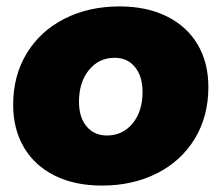

<svg xmlns="http://www.w3.org/2000/svg" viewBox="-20 -571 689 598"><path d="M629 -300Q629 -209 587 -139.5Q545 -70 469.5 -31.5Q394 7 297 7Q213 7 150.5 -24Q88 -55 54.5 -112Q21 -169 21 -245Q21 -335 63 -404.5Q105 -474 180.5 -512.5Q256 -551 353 -551Q437 -551 499.5 -520Q562 -489 595.5 -432.5Q629 -376 629 -300ZM226 -254Q226 -206 249.5 -177.5Q273 -149 313 -149Q362 -149 393 -186.5Q424 -224 424 -285Q424 -333 400.5 -362Q377 -391 337 -391Q288 -391 257 -353Q226 -315 226 -254Z"/></svg>

Font: TypoPRO Montserrat
Style: Italic
Weight: 800
Italic angle: -11.3°
Designer: Julieta Ulanovsky
Foundry: Julieta Ulanovsky
Version: Version 6.001